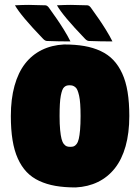

<svg xmlns="http://www.w3.org/2000/svg" viewBox="-20 -779 567 804"><path d="M25.4 -293.2Q25.4 -364.3 40.8 -419.8Q56.2 -475.3 85.1 -512.5Q114 -549.6 155.2 -569.8Q196.3 -590.1 248 -592.8Q295.7 -592.8 333 -586.3Q370.4 -579.8 401.5 -565.3Q432.6 -550.8 454.6 -527.6Q476.6 -504.4 491.8 -471.2Q507.1 -438 514.3 -393.8Q521.5 -349.6 521.5 -293.2Q521.5 -222.2 505.9 -166.6Q490.2 -111.1 460.8 -74.1Q431.4 -37.1 390.1 -17Q348.9 3.2 296.9 5.9Q249.5 5.9 212.3 -0.6Q175 -7.1 144.2 -21.5Q113.3 -35.9 91.4 -59Q69.6 -82 54.6 -115.2Q39.6 -148.4 32.5 -192.5Q25.4 -236.6 25.4 -293.2ZM229.5 -293.2Q229.5 -259 231.8 -235.1Q234.1 -211.2 237.7 -197.4Q241.2 -183.6 247.3 -176Q253.4 -168.5 259.5 -166.3Q265.6 -164.1 274.4 -164.1Q283.2 -164.1 289.1 -166.3Q294.9 -168.5 300.8 -176Q306.6 -183.6 309.9 -197.4Q313.2 -211.2 315.3 -235.1Q317.4 -259 317.4 -293.2Q317.4 -321.5 315.9 -342.9Q314.5 -364.3 311.3 -378.2Q308.1 -392.1 304.4 -401Q300.8 -409.9 295 -414.3Q289.3 -418.7 284.1 -420.3Q278.8 -421.9 271.5 -421.9Q264.2 -421.9 259.2 -420.4Q254.2 -418.9 249 -414.4Q243.9 -409.9 240.6 -401Q237.3 -392.1 234.6 -378.1Q231.9 -364 230.7 -342.9Q229.5 -321.8 229.5 -293.2ZM218.5 -756.8Q252.9 -758.5 276.9 -758.5Q294.7 -758.5 345.5 -756.8Q353.3 -756.6 360.4 -747.1Q381.6 -717.3 393.8 -699.8Q406 -682.4 422.9 -655.3Q439.7 -628.2 450.9 -605.5Q400.9 -605.5 352.3 -607.4Q344.2 -607.7 335.4 -617.2Q242.7 -713.4 218.5 -756.8ZM42.7 -756.8Q77.1 -758.5 101.1 -758.5Q118.9 -758.5 169.7 -756.8Q177.5 -756.6 184.6 -747.1Q205.8 -717.3 218 -699.8Q230.2 -682.4 247.1 -655.3Q263.9 -628.2 275.1 -605.5Q225.1 -605.5 176.5 -607.4Q168.5 -607.7 159.7 -617.2Q66.9 -713.4 42.7 -756.8Z"/></svg>

Font: Digitalt
Style: Medium
Weight: 500
Designer: gluk
Foundry: gluk
Version: Version 0.60